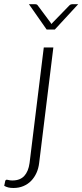

<svg xmlns="http://www.w3.org/2000/svg" viewBox="-106 -728 399 932"><path d="M0 0ZM153 -497.5 84 63.5Q81 89.5 71 111.5Q61 133.5 45.2 149.8Q29.5 166 7.8 175.2Q-14 184.5 -40.5 184.5Q-55 184.5 -65.5 182Q-76 179.5 -85.5 174L-80.5 150Q-78.5 145.5 -76 144.8Q-73.5 144 -69.8 144.8Q-66 145.5 -60.2 146.8Q-54.5 148 -45.5 148Q-8.5 148 11.8 126Q32 104 37.5 63.5L106.5 -497.5ZM34.5 -707.5H65Q73.5 -707.5 77 -702L139.5 -618L143.5 -611.5L149.5 -618L231 -702Q236.5 -707.5 243.5 -707.5H273.5L160 -584.5H120.5Z"/></svg>

Font: Lato Light
Style: Italic
Weight: 300
Italic angle: -7°
Designer: Lukasz Dziedzic
Foundry: tyPoland Lukasz Dziedzic
Version: Version 2.007; 2014-02-27